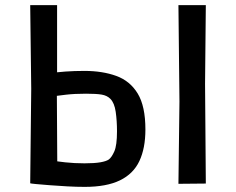

<svg xmlns="http://www.w3.org/2000/svg" viewBox="-20 -717 922 750"><path d="M677 1 681 -320 677 -697H784L781 -389L784 0ZM98 -1Q100 0 121 2Q142 4 174.5 6.5Q207 9 243 11Q279 13 311 13Q396 13 448.5 -12.5Q501 -38 524.5 -88Q548 -138 548 -211Q548 -302 518 -351.5Q488 -401 434 -420.5Q380 -440 310 -440Q270 -440 235.5 -437.5Q201 -435 185 -433L203 -411V-697H98L102 -370ZM316 -351Q356 -351 377 -347.5Q398 -344 411 -331Q427 -315 432 -280Q437 -245 437 -204Q437 -149 426.5 -125.5Q416 -102 405 -94Q395 -87 372 -83Q349 -79 310 -79Q270 -79 234 -83Q198 -87 184 -90L204 -32L202 -366L181 -340Q203 -343 237 -347Q271 -351 316 -351Z"/></svg>

Font: Ruda SemiBold
Style: Regular
Weight: 600
Designer: Mariela Monsalve and Angelina Sanchez
Foundry: Mariela Monsalve and Angelina Sanchez
Version: Version 2.001